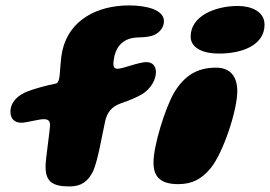

<svg xmlns="http://www.w3.org/2000/svg" viewBox="-20 -660 996 708"><path d="M237.5 27.5C280 27.5 305.5 8 323.5 -29C342 -71.5 356 -160.5 368 -214C375 -244 390 -266 424.5 -278.5C460.5 -291 485.5 -301.5 504.5 -313C537 -333 555 -367 555 -394C555 -416 543 -431 519.5 -431C508.5 -431 484.5 -425.5 462.5 -418.5C439 -411 422 -406.5 413.5 -406.5C402.5 -406.5 398 -412.5 398 -425C398 -430.5 400.5 -447 402 -454C412.5 -494.5 439 -521 490.5 -522C515.5 -522.5 534.5 -525 548.5 -531C572 -542 584.5 -561.5 584.5 -582C584.5 -624.5 519 -640 456 -640C336.5 -640 236 -585 210.5 -475.5C201.5 -435 203 -394.5 198 -369.5C195.5 -358.5 191.5 -352.5 184.5 -351.5C152.5 -345.5 104.5 -332 83 -323.5C43.5 -308.5 18.5 -282 18.5 -247.5C18.5 -224 32 -207.5 58 -207.5C69 -207.5 83.5 -210.5 102.5 -214.5C120 -218 132.5 -220.5 141.5 -220.5C155.5 -220.5 164.5 -215.5 164.5 -200C164.5 -179.5 148 -74.5 148 -46C148 10.5 174 27.5 237.5 27.5ZM788.5 -462.5C873 -462.5 955.5 -493.5 955.5 -569C955.5 -617 907.5 -638 857 -638C776 -638 683 -602.5 683 -525C683 -492.5 712.5 -462.5 788.5 -462.5ZM637 19C689.5 19 723.5 0 756.5 -39.5C803.5 -96.5 855 -254.5 855 -323C855 -377.5 830 -410.5 776.5 -410.5C705 -410.5 660 -379.5 623.5 -321C588.5 -261.5 546 -122.5 546 -61C546 -9.5 570 19 637 19Z"/></svg>

Font: Gluten
Style: Bold Italic
Weight: 700
Italic angle: -13°
Designer: Tyler Finck
Foundry: Etcetera Type Company
Version: Version 0.920